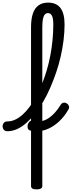

<svg xmlns="http://www.w3.org/2000/svg" viewBox="-114 -985 567 1466"><path d="M165 461Q143 461 133 454.5Q123 448 123 435V-776Q123 -840 137 -881.5Q151 -923 180 -944Q209 -965 253 -965Q317 -965 348 -923.5Q379 -882 379 -798Q379 -741 371.5 -679.5Q364 -618 350 -556Q336 -494 315.5 -434Q295 -374 270.5 -317Q246 -260 216.5 -209.5Q187 -159 154.5 -118Q122 -77 87.5 -46.5Q53 -16 16.5 0.5Q-20 17 -57 17Q-76 17 -85 5.5Q-94 -6 -94 -20.5Q-94 -35 -85 -46.5Q-76 -58 -57 -58Q-27 -58 2 -71.5Q31 -85 59 -110Q87 -135 113 -170.5Q139 -206 162.5 -249Q186 -292 206 -342Q226 -392 242.5 -447Q259 -502 270 -560Q281 -618 287 -678Q293 -738 293 -798Q293 -843 283 -864Q273 -885 252 -885Q239 -885 229 -875Q219 -865 214 -841Q209 -817 209 -776V435Q209 448 198 454.5Q187 461 165 461ZM170 17Q151 17 138.5 16Q126 15 115 11Q102 7 98 -6Q94 -19 98 -33Q102 -47 111.5 -56.5Q121 -66 134 -63Q137 -62 149.5 -61Q162 -60 173 -59Q184 -58 181 -58Q209 -58 237 -71.5Q265 -85 293.5 -113Q322 -141 348 -183Q357 -198 370 -200.5Q383 -203 395 -196Q407 -189 412 -176.5Q417 -164 409 -150Q379 -97 339 -59.5Q299 -22 255.5 -2.5Q212 17 170 17Z"/></svg>

Font: Playwrite HU
Style: Regular
Weight: 400
Designer: Veronika Burian, José Scaglione
Foundry: TypeTogether
Version: Version 1.002